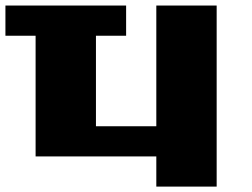

<svg xmlns="http://www.w3.org/2000/svg" viewBox="-20 -576 929 707"><path d="M111.1 0V-444.4H0V-555.6H444.4V-444.4H333.3V-111.1H555.6V-555.6H777.8V111.1H555.6V0Z"/></svg>

Font: Pixeloid Sans
Style: Bold
Weight: 700
Monospace: yes
Designer: GGBot
Version: 0.3